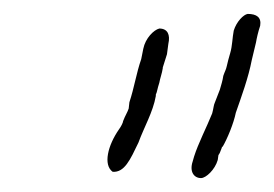

<svg xmlns="http://www.w3.org/2000/svg" viewBox="-20 -682 394 276"><path d="M151 -496C135 -473 128 -445 142 -435C159 -434 167 -452 179 -477C187 -499 200 -521 204 -544V-546C206 -550 206 -554 209 -563C210 -569 213 -577 214 -584V-585L220 -604L222 -619C225 -632 221 -641 209 -641C201 -639 189 -627 186 -612L183 -597C176 -577 173 -556 166 -535L165 -526C163 -520 160 -516 157 -508C157 -506 154 -500 151 -496ZM257 -450C252 -435 259 -426 269 -426C276 -426 289 -438 293 -452L294 -459C296 -462 296 -462 299 -470V-471H300C307 -483 316 -505 319 -520C327 -543 337 -570 342 -596C344 -604 346 -613 348 -621C349 -627 351 -636 354 -645C356 -657 349 -662 336 -662C330 -661 320 -651 316 -638C314 -628 314 -616 311 -606C309 -599 307 -592 306 -587C305 -582 303 -579 301 -573C300 -566 298 -560 296 -553L289 -535C287 -531 287 -526 285 -519C277 -499 265 -476 259 -457Z"/></svg>

Font: Scribbler
Style: HLIta
Weight: 100
Designer: Mew Too
Foundry: Cannot Into Space Fonts
Version: Version 1.001